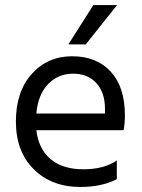

<svg xmlns="http://www.w3.org/2000/svg" viewBox="-20 -736 562 761"><path d="M320 -560H251L350 -716H444ZM124 -286H396V-306Q396 -369 362 -406.5Q328 -444 269.5 -444Q211 -444 171 -403Q131 -362 124 -286ZM299 5Q184 5 113.5 -65.5Q43 -136 43 -254.5Q43 -373 106 -443Q169 -513 266 -513Q363 -513 419 -452Q475 -391 475 -279Q475 -247 470 -220H124Q133 -145 181 -105Q229 -65 310.5 -65Q392 -65 443 -100V-26Q384 5 299 5Z"/></svg>

Font: Hind Colombo
Style: Regular
Weight: 400
Designer: Jyotish Sonowal, Aditi Pimprikar
Foundry: Indian Type Foundry
Version: Version 1.000;PS 1.0;hotconv 1.0.86;makeotf.lib2.5.63406; tt